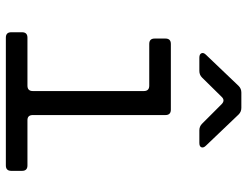

<svg xmlns="http://www.w3.org/2000/svg" viewBox="-112 -712 825 640"><g transform="rotate(90 300.0 -392.5)"><path d="M106 0Q88 0 88 -18V-54Q88 -72 106 -72H266Q284 -72 284 -90V-460Q284 -478 266 -478H127Q109 -478 109 -496V-532Q109 -550 127 -550H346Q364 -550 364 -532V-90Q364 -72 381 -72H532Q550 -72 550 -54V-18Q550 0 532 0ZM173 -645Q161 -645 158 -652Q155 -659 163 -667L267 -776Q276 -785 289 -785H340Q353 -785 362 -776L466 -667Q474 -659 471.5 -652Q469 -645 457 -645H415Q402 -645 393 -654L328 -719Q315 -732 303 -719L239 -654Q230 -645 217 -645Z"/></g></svg>

Font: Pitagon Sans Mono Light
Style: Regular
Weight: 300
Monospace: yes
Designer: Travis Tran
Foundry: Pitagon
Version: Version 1.001; ttfautohint (v1.8.4.7-5d5b);gftools[0.9.26]